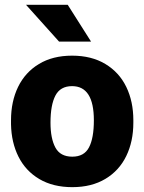

<svg xmlns="http://www.w3.org/2000/svg" viewBox="-20 -770 602 800"><path d="M262.2 -750 359.4 -596.7H226.1L88.4 -750ZM25.9 -269Q25.9 -347.2 55.4 -408Q85 -468.8 142.3 -503.4Q199.7 -538.1 280.3 -538.1Q361.3 -538.1 418.9 -503.4Q476.6 -468.8 506.1 -408Q535.6 -347.2 535.6 -269V-258.8Q535.6 -180.7 506.1 -119.9Q476.6 -59.1 419.2 -24.7Q361.8 9.8 281.2 9.8Q201.2 9.8 144 -23.9Q86.9 -57.6 57.1 -116.9Q27.3 -176.3 25.9 -252.4ZM281.2 -117.2Q330.6 -117.2 350.8 -155.8Q371.1 -194.3 371.1 -269Q371.1 -411.1 280.3 -411.1Q231.4 -411.1 210.9 -371.8Q190.4 -332.5 190.4 -258.8Q190.4 -192.9 210.9 -155Q231.4 -117.2 281.2 -117.2Z"/></svg>

Font: Mardoto Black
Style: Regular
Weight: 900
Designer: Christian Robertson, Vahan Hovhannisyan
Foundry: Google
Version: Version 1.000